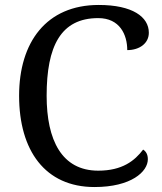

<svg xmlns="http://www.w3.org/2000/svg" viewBox="-20 -744 654 774"><path d="M361 10C509 10 576 -52 576 -102C576 -122 568 -134 557 -141C523 -96 473 -56 376 -56C229 -56 168 -179 168 -358C168 -558 225 -671 376 -671C463 -671 493 -604 493 -542C542 -542 580 -569 580 -612C580 -676 514 -724 378 -724C167 -724 57 -574 57 -358C57 -137 162 10 361 10Z"/></svg>

Font: Noto Fangsong KSS Vertical
Style: Regular
Weight: 400
Designer: LIU Zhao, ZHANG Congyu, Kushim JIANG
Foundry: Guyu Beijing Co. Ltd.
Version: Version 1.000;November 16, 2022;FontCreator 11.5.0.2427 64-b